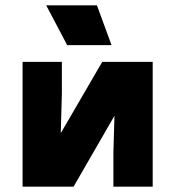

<svg xmlns="http://www.w3.org/2000/svg" viewBox="-20 -703 660 723"><path d="M555 0H407V-130L413 -334L497 -416L257 0H65V-470H213V-350L207 -136L123 -54L365 -470H555ZM400 -533H233L154 -683H345Z"/></svg>

Font: Kreadon
Style: Regular
Weight: 400
Designer: kohakuno
Foundry: StudioGnu
Version: Version 1.000;Glyphs 3.1.2 (3151)